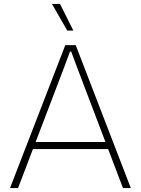

<svg xmlns="http://www.w3.org/2000/svg" viewBox="-20 -959 718 979"><path d="M31 0 313 -729H366L647 0H607L377 -605L343 -696H337L303 -605L72 0ZM139 -199V-235H539V-199ZM323 -803 245 -939H286L354 -803Z"/></svg>

Font: Mona Sans ExtraLight
Style: Regular
Weight: 200
Designer: Deni Anggara
Foundry: GitHub
Version: Version 2.000